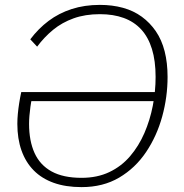

<svg xmlns="http://www.w3.org/2000/svg" viewBox="-20 -748 752 786"><path d="M314 18Q249 18 200 0.5Q151 -17 118 -50.5Q85 -84 68 -132Q51 -180 51 -241Q51 -261 53 -282Q55 -303 58.5 -325.5Q62 -348 67 -371H628L620 -334H88L111 -347Q107 -329 104.5 -310.5Q102 -292 100.5 -274.5Q99 -257 99 -241Q99 -171 121.5 -121.5Q144 -72 191.5 -46Q239 -20 314 -20Q378 -20 427.5 -43.5Q477 -67 512.5 -108.5Q548 -150 571 -203Q594 -256 605.5 -315Q617 -374 617 -433Q617 -499 602 -547.5Q587 -596 558 -627.5Q529 -659 486.5 -674.5Q444 -690 389 -690Q329 -690 281.5 -673Q234 -656 197.5 -626Q161 -596 132 -557L104 -587Q137 -631 179 -662.5Q221 -694 273.5 -711Q326 -728 389 -728Q440 -728 483.5 -716Q527 -704 560.5 -679.5Q594 -655 618 -620Q642 -585 654 -538Q666 -491 666 -433Q666 -351 644 -271Q622 -191 578 -125.5Q534 -60 468 -21Q402 18 314 18Z"/></svg>

Font: Roboto Serif 20pt Thin
Style: Italic
Weight: 250
Italic angle: -10°
Version: Version 1.007